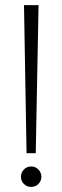

<svg xmlns="http://www.w3.org/2000/svg" viewBox="-20 -720 244 752"><path d="M102 12Q85 12 73.5 0.5Q62 -11 62 -28Q62 -44 73.5 -56Q85 -68 102 -68Q119 -68 130.5 -56Q142 -44 142 -28Q142 -11 130.5 0.5Q119 12 102 12ZM120 -120H84L74 -700H131Z"/></svg>

Font: Phudu Light
Style: Regular
Weight: 300
Version: Version 1.005;gftools[0.9.23]